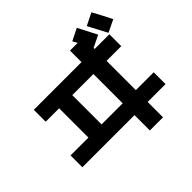

<svg xmlns="http://www.w3.org/2000/svg" viewBox="-207 -1097 1414 1414"><g transform="rotate(-45 500.0 -390.0)"><path d="M990 -700 894 -654Q840 -758 816 -802L912 -850Q958 -766 990 -700ZM244 -518H104V-642H601V-762H681Q678 -768 671.5 -780Q665 -792 661 -798L755 -845Q796 -768 831 -698L738 -653V-642H891V-518H738V-213H924V-90H738V70H601V-90H58V-213H244ZM381 -213H601V-518H381Z"/></g></svg>

Font: M PLUS 1p
Style: Bold
Weight: 700
Version: Version 1.062